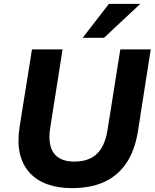

<svg xmlns="http://www.w3.org/2000/svg" viewBox="-20 -960 799 991"><path d="M351 11Q280 11 224.5 -9Q169 -29 132.5 -69Q96 -109 82.5 -168Q69 -227 81 -304L145 -705H303L239 -299Q226 -214 257.5 -170Q289 -126 364 -126Q437 -126 478.5 -164.5Q520 -203 534 -283L601 -705H758L692 -283Q677 -188 635 -122.5Q593 -57 522.5 -23Q452 11 351 11ZM407 -765 542 -940H704L517 -765Z"/></svg>

Font: Nunito Sans 10pt ExtraBold
Style: Italic
Weight: 800
Italic angle: -9°
Designer: Vernon Adams
Foundry: Vernon Adams
Version: Version 3.101;gftools[0.9.27]